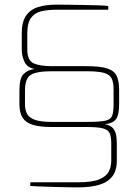

<svg xmlns="http://www.w3.org/2000/svg" viewBox="-20 -804 599 830"><path d="M317 6Q301 6 272 5.5Q243 5 210.5 4Q178 3 150.5 2Q123 1 111 0V-16H317Q378 -16 408.5 -28.5Q439 -41 450 -62Q461 -83 461 -110V-183Q461 -212 454.5 -227.5Q448 -243 425 -249Q402 -255 353 -255H204Q152 -255 121.5 -264.5Q91 -274 77.5 -295.5Q64 -317 64 -353V-415Q64 -465 81 -483Q98 -501 129 -506Q97 -512 85.5 -537.5Q74 -563 74 -590V-660Q74 -709 92.5 -736Q111 -763 144.5 -773.5Q178 -784 224 -784Q241 -784 272.5 -783.5Q304 -783 339.5 -782.5Q375 -782 405 -781Q435 -780 448 -778V-762H224Q186 -762 157.5 -755Q129 -748 113.5 -726Q98 -704 98 -660V-590Q98 -543 125 -530.5Q152 -518 204 -518H353Q414 -518 444 -508Q474 -498 484.5 -475.5Q495 -453 495 -416V-354Q495 -308 482 -289.5Q469 -271 434 -267Q459 -262 469.5 -248.5Q480 -235 482.5 -217.5Q485 -200 485 -183V-110Q485 -67 465.5 -41.5Q446 -16 408.5 -5Q371 6 317 6ZM204 -277H353Q407 -277 432 -281.5Q457 -286 464 -302Q471 -318 471 -354V-416Q471 -449 462 -466Q453 -483 427.5 -489.5Q402 -496 353 -496H204Q137 -496 112.5 -480Q88 -464 88 -414V-353Q88 -329 97 -312Q106 -295 131 -286Q156 -277 204 -277Z"/></svg>

Font: Exo Thin Thin
Style: Regular
Weight: 250
Version: Version 2.000